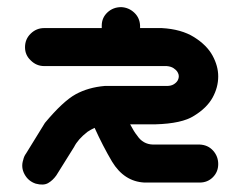

<svg xmlns="http://www.w3.org/2000/svg" viewBox="-20 -503 656 528"><path d="M424.8 -425.8Q478.5 -422.9 513.7 -400.9Q548.8 -378.9 564.5 -350.1Q580.1 -321.3 580.1 -293Q580.1 -262.7 564.5 -234.4Q548.8 -206.1 513.7 -184.6Q480.5 -163.1 407.2 -161.1H337.9Q348.6 -140.6 357.4 -129.9Q373 -106.4 400.4 -105.5H529.3Q551.8 -104.5 565.9 -88.9Q580.1 -73.2 580.1 -51.8Q580.1 -30.3 565.4 -15.6Q550.8 -1 529.3 -1H377Q321.3 -3.9 288.1 -58.6Q262.7 -101.6 240.2 -151.4Q229.5 -146.5 220.7 -140.6Q194.3 -120.1 183.6 -98.6L134.8 -20.5Q125 -6.8 112.3 0.5Q99.6 7.8 78.1 2Q57.6 -4.9 47.4 -23.9Q37.1 -43 43.9 -63.5Q45.9 -73.2 51.8 -81.1L103.5 -165Q153.3 -224.6 188 -243.7Q222.7 -262.7 267.6 -266.6H438.5Q450.2 -266.6 457.5 -271Q464.8 -275.4 468.3 -281.2Q471.7 -287.1 471.7 -293.9Q471.7 -298.8 468.3 -304.7Q464.8 -310.5 457.5 -315.4Q450.2 -320.3 438.5 -321.3H101.6Q80.1 -321.3 64.5 -336.9Q48.8 -351.6 48.8 -373Q48.8 -395.5 64.5 -410.6Q80.1 -425.8 101.6 -425.8H259.8V-432.6Q259.8 -454.1 275.4 -468.8Q291 -483.4 313.5 -483.4Q334 -482.4 349.1 -468.3Q364.3 -454.1 365.2 -432.6V-425.8Z"/></svg>

Font: Nico Moji
Style: Regular
Weight: 400
Version: Version 1.02